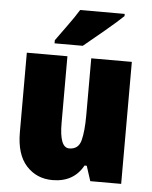

<svg xmlns="http://www.w3.org/2000/svg" viewBox="-54 -811 687 867"><g transform="rotate(5 289.0 -378.0)"><path d="M527 -553H343V-296Q343 -222 332 -180.5Q321 -139 279 -139Q235 -139 235 -250V-553H51V-193Q51 -92 97.5 -41Q144 10 216 10Q312 10 355 -68H365L387 0H527ZM476 -766H274Q254 -733 225 -693.5Q196 -654 172 -620V-606H300Q338 -637 393 -683Q448 -729 476 -756Z"/></g></svg>

Font: Noto Sans Display SemiCondensed Black
Style: Regular
Weight: 900
Width: 4
Designer: Monotype Design Team
Foundry: Monotype Imaging Inc.
Version: Version 1.900